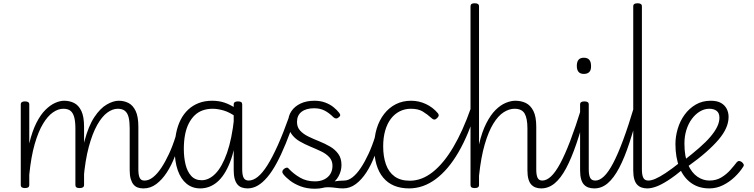

<svg xmlns="http://www.w3.org/2000/svg" viewBox="-20 -1135 4610 1174"><path d="M856 17Q837 17 822 11.5Q807 6 796.5 -6.5Q786 -19 779.5 -40.5Q773 -62 773 -94V-350Q773 -391 766.5 -417.5Q760 -444 744 -457Q728 -470 700 -470Q668 -470 635.5 -446Q603 -422 574 -370.5Q545 -319 523 -237.5Q501 -156 491 -41L470 -40Q472 -179 496.5 -272Q521 -365 557 -419Q593 -473 633 -496Q673 -519 706 -519Q739 -519 766 -505Q793 -491 809.5 -456.5Q826 -422 826 -360V-99Q826 -65 834 -48Q842 -31 862 -31Q871 -31 875.5 -23.5Q880 -16 879.5 -7Q879 2 873 9.5Q867 17 856 17ZM132 15Q120 15 113.5 10.5Q107 6 107 -4V-496Q107 -506 113.5 -510.5Q120 -515 132 -515Q146 -515 152.5 -510.5Q159 -506 159 -496V-258Q177 -333 202.5 -383.5Q228 -434 258 -463.5Q288 -493 317.5 -506Q347 -519 372 -519Q406 -519 433.5 -505Q461 -491 477.5 -456.5Q494 -422 494 -360V-4Q494 6 487 10.5Q480 15 467 15Q453 15 447 10.5Q441 6 441 -4V-350Q441 -391 434 -417.5Q427 -444 411.5 -457Q396 -470 367 -470Q336 -470 304 -448Q272 -426 243 -378Q214 -330 192 -253.5Q170 -177 159 -67V-4Q159 6 152.5 10.5Q146 15 132 15Z M858 17Q848 17 842.5 9.5Q837 2 837.5 -7Q838 -16 845 -23.5Q852 -31 865 -31Q890 -31 916 -51.5Q942 -72 966.5 -109Q991 -146 1013.5 -194.5Q1036 -243 1054 -301Q1057 -310 1065 -311.5Q1073 -313 1079.5 -308.5Q1086 -304 1084 -293Q1071 -236 1050 -180.5Q1029 -125 1000 -80.5Q971 -36 935.5 -9.5Q900 17 858 17Z M1204 17Q1156 17 1121 -11.5Q1086 -40 1067 -93.5Q1048 -147 1048 -223Q1048 -275 1057 -320.5Q1066 -366 1084.5 -402.5Q1103 -439 1131 -465Q1159 -491 1195.5 -505Q1232 -519 1278 -519Q1318 -519 1352.5 -507.5Q1387 -496 1425 -471V-419Q1384 -449 1347 -459.5Q1310 -470 1281 -470Q1247 -470 1219 -460Q1191 -450 1170 -429.5Q1149 -409 1134 -379.5Q1119 -350 1111.5 -311Q1104 -272 1104 -224Q1104 -173 1114.5 -129.5Q1125 -86 1149 -59.5Q1173 -33 1213 -33Q1258 -33 1298 -74Q1338 -115 1368 -200Q1398 -285 1412 -416L1432 -349Q1418 -223 1386 -142Q1354 -61 1308 -22Q1262 17 1204 17ZM1495 17Q1475 17 1459 11.5Q1443 6 1432 -7Q1421 -20 1415 -41.5Q1409 -63 1409 -95V-496Q1409 -506 1415.5 -510.5Q1422 -515 1435 -515Q1449 -515 1455 -510.5Q1461 -506 1461 -496V-100Q1461 -64 1470 -47.5Q1479 -31 1501 -31Q1511 -31 1515.5 -23.5Q1520 -16 1519.5 -7Q1519 2 1513 9.5Q1507 17 1495 17Z M1493 17Q1483 17 1478 9.5Q1473 2 1474.5 -7Q1476 -16 1482.5 -23.5Q1489 -31 1500 -31Q1528 -31 1556.5 -54Q1585 -77 1615 -124.5Q1645 -172 1678.5 -246.5Q1712 -321 1749 -425Q1754 -436 1764 -436Q1774 -436 1781.5 -429Q1789 -422 1785 -412Q1755 -325 1727 -256.5Q1699 -188 1671 -136.5Q1643 -85 1614 -51Q1585 -17 1555.5 0Q1526 17 1493 17Z M1964 -11Q1993 -19 2014.5 -23.5Q2036 -28 2053.5 -29.5Q2071 -31 2085 -31Q2094 -31 2098 -23.5Q2102 -16 2101 -7Q2100 2 2094 9.5Q2088 17 2079 17Q2057 17 2036.5 14Q2016 11 1993 10Q1970 9 1938 16ZM1905 19Q1857 19 1818.5 4.5Q1780 -10 1753.5 -30.5Q1727 -51 1713 -69Q1706 -77 1706.5 -85.5Q1707 -94 1716 -102Q1726 -109 1733 -110Q1740 -111 1747 -102Q1775 -72 1814.5 -49Q1854 -26 1905 -26Q1938 -26 1962.5 -38Q1987 -50 2000 -71.5Q2013 -93 2013 -121Q2013 -153 1993.5 -174Q1974 -195 1943.5 -209.5Q1913 -224 1878 -238.5Q1843 -253 1812 -271Q1781 -289 1761.5 -317Q1742 -345 1742 -388Q1742 -426 1762 -455.5Q1782 -485 1818 -502Q1854 -519 1903 -519Q1939 -519 1968.5 -508Q1998 -497 2019.5 -479.5Q2041 -462 2054 -445Q2061 -436 2060 -429.5Q2059 -423 2049 -416Q2042 -410 2034.5 -410.5Q2027 -411 2019 -418Q1992 -445 1964.5 -459Q1937 -473 1901 -473Q1852 -473 1824 -451.5Q1796 -430 1796 -389Q1796 -357 1815.5 -336Q1835 -315 1866 -300Q1897 -285 1932 -271Q1967 -257 1998 -239Q2029 -221 2048.5 -194Q2068 -167 2068 -126Q2068 -90 2050 -57Q2032 -24 1996 -2.5Q1960 19 1905 19Z M2078 17Q2068 17 2062.5 9.5Q2057 2 2057.5 -7Q2058 -16 2065 -23.5Q2072 -31 2085 -31Q2110 -31 2136 -51.5Q2162 -72 2186.5 -109Q2211 -146 2233.5 -194.5Q2256 -243 2274 -301Q2277 -310 2285 -311.5Q2293 -313 2299.5 -308.5Q2306 -304 2304 -293Q2291 -236 2270 -180.5Q2249 -125 2220 -80.5Q2191 -36 2155.5 -9.5Q2120 17 2078 17Z M2482 17Q2378 17 2323 -49Q2268 -115 2268 -238Q2268 -298 2283.5 -349Q2299 -400 2329 -438.5Q2359 -477 2400.5 -498Q2442 -519 2494 -519Q2541 -519 2584 -499Q2627 -479 2658 -442Q2663 -435 2662.5 -428.5Q2662 -422 2653 -413Q2644 -404 2636 -404Q2628 -404 2622 -410Q2592 -437 2564.5 -453.5Q2537 -470 2492 -470Q2455 -470 2423.5 -454Q2392 -438 2369.5 -408Q2347 -378 2335 -335.5Q2323 -293 2323 -240Q2323 -177 2340 -129.5Q2357 -82 2393 -56Q2429 -30 2486 -30Q2496 -30 2501.5 -23Q2507 -16 2506 -6.5Q2505 3 2499 10Q2493 17 2482 17Z M2481 17Q2472 17 2467.5 10Q2463 3 2463.5 -6.5Q2464 -16 2469.5 -23Q2475 -30 2486 -30Q2559 -30 2626 -83Q2693 -136 2751.5 -235Q2810 -334 2858 -471Q2862 -482 2871 -482.5Q2880 -483 2887 -476.5Q2894 -470 2890 -461Q2846 -312 2783.5 -204.5Q2721 -97 2644.5 -40Q2568 17 2481 17Z M3290 17Q3271 17 3255.5 11.5Q3240 6 3228.5 -6.5Q3217 -19 3211 -40.5Q3205 -62 3205 -94V-350Q3205 -411 3188 -440.5Q3171 -470 3126 -470Q3093 -470 3059.5 -448.5Q3026 -427 2996.5 -379Q2967 -331 2944 -252.5Q2921 -174 2909 -60V-4Q2909 6 2902.5 10.5Q2896 15 2882 15Q2869 15 2863 10.5Q2857 6 2857 -4V-1096Q2857 -1106 2863 -1110.5Q2869 -1115 2882 -1115Q2896 -1115 2902.5 -1110.5Q2909 -1106 2909 -1096V-252Q2927 -329 2953.5 -381Q2980 -433 3010.5 -463Q3041 -493 3072.5 -506Q3104 -519 3131 -519Q3167 -519 3195.5 -505Q3224 -491 3241.5 -456.5Q3259 -422 3259 -360V-99Q3259 -65 3267 -48Q3275 -31 3296 -31Q3307 -31 3312.5 -23.5Q3318 -16 3317.5 -7Q3317 2 3310 9.5Q3303 17 3290 17Z M3289 17Q3279 17 3273.5 9.5Q3268 2 3268.5 -7Q3269 -16 3276 -23.5Q3283 -31 3296 -31Q3322 -31 3349 -56Q3376 -81 3405 -134.5Q3434 -188 3466.5 -273Q3499 -358 3536 -477Q3539 -487 3547.5 -488.5Q3556 -490 3563 -485Q3570 -480 3567 -469Q3536 -349 3505 -258Q3474 -167 3441.5 -106Q3409 -45 3371.5 -14Q3334 17 3289 17Z M3614 17Q3594 17 3578 11.5Q3562 6 3550.5 -6.5Q3539 -19 3533 -40.5Q3527 -62 3527 -94V-496Q3527 -506 3533.5 -510.5Q3540 -515 3553 -515Q3567 -515 3573.5 -510.5Q3580 -506 3580 -496V-99Q3580 -65 3588.5 -48Q3597 -31 3620 -31Q3630 -31 3634.5 -23.5Q3639 -16 3638.5 -7Q3638 2 3632 9.5Q3626 17 3614 17ZM3550 -683Q3528 -683 3517.5 -695.5Q3507 -708 3507 -732Q3507 -757 3517.5 -769.5Q3528 -782 3550 -782Q3572 -782 3583 -769.5Q3594 -757 3594 -732Q3595 -707 3583.5 -695Q3572 -683 3550 -683Z M3614 17Q3604 17 3598.5 9.5Q3593 2 3593.5 -7Q3594 -16 3601 -23.5Q3608 -31 3621 -31Q3646 -31 3673 -56.5Q3700 -82 3729 -137Q3758 -192 3790.5 -279.5Q3823 -367 3860 -491Q3862 -500 3871 -502Q3880 -504 3887.5 -499Q3895 -494 3892 -482Q3860 -358 3829.5 -264.5Q3799 -171 3766 -108.5Q3733 -46 3696 -14.5Q3659 17 3614 17Z M3938 17Q3919 17 3903 11.5Q3887 6 3875.5 -6.5Q3864 -19 3858 -40.5Q3852 -62 3852 -94V-1096Q3852 -1106 3858.5 -1110.5Q3865 -1115 3878 -1115Q3892 -1115 3898.5 -1110.5Q3905 -1106 3905 -1096V-99Q3905 -65 3913.5 -48Q3922 -31 3944 -31Q3953 -31 3958 -23.5Q3963 -16 3962 -7Q3961 2 3955 9.5Q3949 17 3938 17Z M3938 17Q3928 17 3922.5 9.5Q3917 2 3917.5 -7Q3918 -16 3925 -23.5Q3932 -31 3945 -31Q3962 -31 3987 -41.5Q4012 -52 4050 -77Q4088 -102 4143 -146Q4151 -152 4158.5 -149.5Q4166 -147 4170.5 -139.5Q4175 -132 4174.5 -123.5Q4174 -115 4166 -108Q4106 -58 4063.5 -31Q4021 -4 3991 6.5Q3961 17 3938 17Z M4317 17Q4252 17 4205.5 -16.5Q4159 -50 4134.5 -111Q4110 -172 4110 -254Q4110 -300 4124 -347.5Q4138 -395 4166 -433.5Q4194 -472 4234 -495.5Q4274 -519 4326 -519Q4365 -519 4388.5 -505.5Q4412 -492 4423.5 -469.5Q4435 -447 4435 -420Q4435 -387 4420 -352.5Q4405 -318 4374 -281.5Q4343 -245 4297 -204.5Q4251 -164 4188 -119L4158 -151Q4213 -194 4255 -230.5Q4297 -267 4324.5 -299.5Q4352 -332 4365.5 -360.5Q4379 -389 4379 -415Q4379 -444 4362 -457Q4345 -470 4317 -470Q4287 -470 4259.5 -453.5Q4232 -437 4210.5 -408Q4189 -379 4177 -340.5Q4165 -302 4165 -257Q4165 -177 4187.5 -127.5Q4210 -78 4244.5 -54.5Q4279 -31 4318 -31Q4359 -31 4390.5 -50Q4422 -69 4445.5 -95.5Q4469 -122 4485 -143Q4492 -151 4500 -150.5Q4508 -150 4516 -144Q4524 -137 4527 -130Q4530 -123 4524 -115Q4504 -83 4472 -52.5Q4440 -22 4400.5 -2.5Q4361 17 4317 17Z"/></svg>

Font: Playwrite FR Moderne ExtraLight
Style: Regular
Weight: 250
Version: Version 1.002